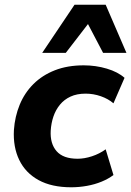

<svg xmlns="http://www.w3.org/2000/svg" viewBox="-20 -783 556 814"><path d="M282 11Q199 11 143.5 -19.5Q88 -50 61.5 -105Q35 -160 39 -232Q43 -289 63.5 -339Q84 -389 121.5 -426.5Q159 -464 212.5 -485Q266 -506 335 -506Q386 -506 433 -492Q480 -478 508 -453L461 -345Q439 -364 407.5 -375Q376 -386 343 -386Q306 -386 279 -373.5Q252 -361 234 -339Q216 -317 206.5 -289Q197 -261 195 -229Q192 -174 220 -142Q248 -110 309 -110Q338 -110 370 -120.5Q402 -131 428 -150L461 -41Q440 -25 411 -13Q382 -1 348.5 5Q315 11 282 11ZM159 -559 296 -763H428L516 -559H417L353 -681L259 -559Z"/></svg>

Font: Nunito Sans 10pt ExtraBold
Style: Italic
Weight: 800
Italic angle: -9°
Designer: Vernon Adams
Foundry: Vernon Adams
Version: Version 3.101;gftools[0.9.27]